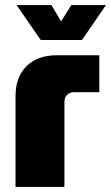

<svg xmlns="http://www.w3.org/2000/svg" viewBox="-20 -734 436 754"><path d="M41 0V-357Q41 -431 84 -474Q127 -517 204 -517H370V-372H271Q254 -372 243.5 -361.5Q233 -351 233 -334V0ZM140 -577 45 -714H182L220 -650L260 -714H396L302 -577Z"/></svg>

Font: MuseoModerno Thin Black
Style: Regular
Weight: 900
Version: Version 1.002